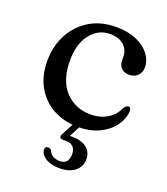

<svg xmlns="http://www.w3.org/2000/svg" viewBox="-130 -573 770 883"><g transform="rotate(20 255.0 -131.0)"><path d="M474.5 -350.5Q474.5 -326.5 458.8 -310.5Q443 -294.5 417.5 -294.5Q392 -294.5 378.2 -309Q364.5 -323.5 364.5 -347V-362Q364.5 -397 340 -419Q315.5 -441 272.5 -441Q214.5 -441 177 -393Q139.5 -345 139.5 -264.5Q139.5 -166.5 188.2 -114.5Q237 -62.5 312.5 -62.5Q360 -62.5 395 -84.2Q430 -106 444.5 -142Q456 -157 465.5 -157Q472 -157 475 -151Q478 -145 478 -137.5Q474.5 -96.5 448.5 -62.5Q422.5 -28.5 379 -8.5Q335.5 11.5 280 11.5Q209.5 11.5 155.8 -18Q102 -47.5 72 -101Q42 -154.5 42 -226.5Q42 -298 72.2 -355.8Q102.5 -413.5 157.8 -447.2Q213 -481 287.5 -481Q345.5 -481 387.2 -462.8Q429 -444.5 451.8 -414.8Q474.5 -385 474.5 -350.5ZM260.5 -6H293.5L257.5 63Q263 62.5 270 62.5Q315 62.5 340.5 83Q366 103.5 366 138Q366 174.5 338.2 196.8Q310.5 219 262.5 219Q222 219 195.8 203Q169.5 187 167.5 164Q166.5 147 181.5 146.5Q192.5 146 200 156Q206.5 173.5 221.2 180.5Q236 187.5 253.5 187.5Q296.5 187.5 296.5 138Q296.5 116.5 284.5 103.5Q272.5 90.5 249.5 90.5H232.5Q222 90.5 219 84.2Q216 78 220.5 69Z"/></g></svg>

Font: Fraunces 9pt
Style: Regular
Weight: 400
Version: Version 1.000;[b76b70a41]